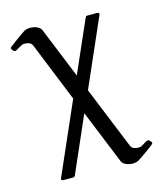

<svg xmlns="http://www.w3.org/2000/svg" viewBox="-114 -537 784 933"><g transform="rotate(-15 277.5 -70.5)"><path d="M118.7 -367.2Q110.4 -386.7 78.6 -386.7Q69.3 -386.7 56.6 -378.9Q32.7 -363.8 27.6 -363.8Q22.5 -363.8 16.4 -370.6Q10.3 -377.4 10.3 -380.9Q10.3 -384.3 11.7 -386Q13.2 -387.7 21.5 -393.6Q94.2 -449.2 106.2 -451.7Q118.2 -454.1 126 -454.1Q133.8 -454.1 142.3 -452.6Q150.9 -451.2 158.7 -447.8Q176.8 -439.9 182.1 -426.3L285.6 -171.4L399.9 -431.6Q400.9 -432.6 402.8 -436Q404.8 -439.5 407.7 -439.5H458Q469.7 -439.5 469.7 -430.7L319.3 -87.9L447.8 228Q457 244.6 486.3 244.6Q497.1 244.6 508.8 236.8Q530.8 222.2 536.6 222.2Q542.5 222.2 548.6 228.8Q554.7 235.4 554.7 239Q554.7 242.7 553.2 244.1Q551.8 245.6 543.9 252Q471.2 306.6 459 309.6Q446.8 312.5 435.5 312.5Q424.3 312.5 408.4 306.9Q392.6 301.3 384.8 289.1L273.4 15.1L150.9 294.9Q149.9 295.9 147.9 299.3Q146 302.7 143.1 302.7H92.8Q81.1 302.7 81.1 293.9L239.7 -67.9Z"/></g></svg>

Font: Cardo-Italic
Style: Italic
Weight: 400
Italic angle: -12°
Designer: David J. Perry
Foundry: David J. Perry
Version: Version 0.991